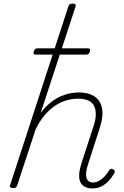

<svg xmlns="http://www.w3.org/2000/svg" viewBox="-20 -1035 692 1072"><path d="M495 17Q473 17 456 9Q439 1 430 -15.5Q421 -32 422 -59Q423 -86 435 -124L504 -336Q525 -402 505.5 -443Q486 -484 416 -484Q386 -484 354 -475.5Q322 -467 291.5 -447.5Q261 -428 232 -395Q203 -362 179 -313L76 0Q73 8 69 11.5Q65 15 54 15Q44 15 38.5 11Q33 7 36 0L362 -1000Q365 -1008 370 -1011.5Q375 -1015 386 -1015Q395 -1015 400 -1011Q405 -1007 402 -999L207 -404Q234 -440 262.5 -462.5Q291 -485 319.5 -497.5Q348 -510 374 -514.5Q400 -519 421 -519Q472 -519 505.5 -498Q539 -477 549 -433.5Q559 -390 537 -321L471 -116Q460 -81 460.5 -59Q461 -37 471.5 -26.5Q482 -16 499 -16Q517 -16 533.5 -25.5Q550 -35 564 -50Q578 -65 587 -81Q590 -87 596 -91Q602 -95 611 -90Q619 -86 620.5 -79.5Q622 -73 617 -66Q605 -45 587.5 -26Q570 -7 547.5 5Q525 17 495 17ZM180 -730Q170 -730 168 -734.5Q166 -739 169 -749Q172 -758 176.5 -761.5Q181 -765 190 -765H470Q481 -765 482.5 -760.5Q484 -756 482 -748Q479 -738 474.5 -734Q470 -730 460 -730Z"/></svg>

Font: Playwrite RO Thin
Style: Regular
Weight: 250
Version: Version 1.002